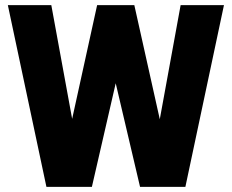

<svg xmlns="http://www.w3.org/2000/svg" viewBox="-20 -731 909 751"><path d="M180.7 -710.9 262.2 -266.1 359.9 -710.9H505.4L605 -264.6L686.5 -710.9H856L705.1 0H527.8L432.6 -405.3L339.4 0H161.6L10.7 -710.9Z"/></svg>

Font: Vazirmatn RD Black
Style: Regular
Weight: 900
Designer: Saber Rastikerdar
Foundry: Saber Rastikerdar
Version: Version 32.102